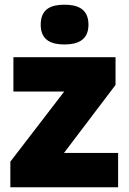

<svg xmlns="http://www.w3.org/2000/svg" viewBox="-20 -796 547 816"><path d="M254 -776C198 -776 153 -759 153 -691C153 -625 198 -607 254 -607C309 -607 356 -625 356 -691C356 -759 309 -776 254 -776ZM482 0V-146H252L471 -435V-553H37V-407H253L24 -109V0Z"/></svg>

Font: Noto Sans Bengali Black
Style: Regular
Weight: 900
Designer: Jelle Bosma - Monotype Design Team
Foundry: Monotype Imaging Inc.
Version: Version 2.003